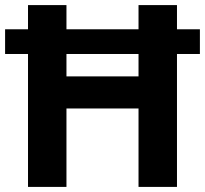

<svg xmlns="http://www.w3.org/2000/svg" viewBox="-20 -734 805 754"><path d="M90 0V-522H0V-619H90V-714H241V-619H524V-714H675V-619H765V-522H675V0H524V-308H241V0ZM241 -434H524V-522H241Z"/></svg>

Font: Noto Sans Bengali
Style: Bold
Weight: 700
Designer: Jelle Bosma - Monotype Design Team
Foundry: Monotype Imaging Inc.
Version: Version 2.003; ttfautohint (v1.8.4.7-5d5b)